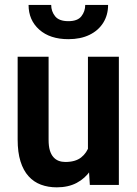

<svg xmlns="http://www.w3.org/2000/svg" viewBox="-20 -762 564 791"><path d="M342.3 -125.5V-528.3H469.7V0H350.1ZM358.4 -234.9 397 -235.8Q397 -182.6 386.2 -137.7Q375.5 -92.8 353 -59.8Q330.6 -26.9 295.9 -8.5Q261.2 9.8 213.9 9.8Q178.2 9.8 148.7 -1.2Q119.1 -12.2 97.7 -35.9Q76.2 -59.6 64.5 -96.9Q52.7 -134.3 52.7 -187V-528.3H180.2V-186Q180.2 -160.2 185.3 -142.8Q190.4 -125.5 200 -114.7Q209.5 -104 221.9 -99.4Q234.4 -94.7 249 -94.7Q290.5 -94.7 314.2 -113.3Q337.9 -131.8 348.1 -163.6Q358.4 -195.3 358.4 -234.9ZM331.1 -741.7H425.3Q425.3 -700.2 405.3 -668.2Q385.3 -636.2 348.6 -618.4Q312 -600.6 261.7 -600.6Q186 -600.6 141.8 -639.9Q97.7 -679.2 97.7 -741.7H190.9Q190.9 -715.3 207 -695.1Q223.1 -674.8 261.7 -674.8Q299.8 -674.8 315.4 -695.1Q331.1 -715.3 331.1 -741.7Z"/></svg>

Font: Roboto SemiCondensed SemiBold
Style: Regular
Weight: 600
Width: 4
Designer: Christian Robertson
Foundry: Google
Version: Version 3.009; 2024